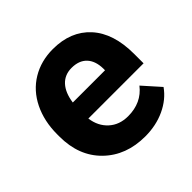

<svg xmlns="http://www.w3.org/2000/svg" viewBox="-143 -677 827 827"><g transform="rotate(-45 270.5 -264.0)"><path d="M297.4 9.8Q181.2 9.8 108.2 -61.5Q35.2 -132.8 35.2 -251.5V-265.1Q35.2 -344.7 65.9 -407.5Q96.7 -470.2 153.1 -504.2Q209.5 -538.1 281.7 -538.1Q390.1 -538.1 452.4 -469.7Q514.6 -401.4 514.6 -275.9V-218.3H178.2Q185.1 -166.5 219.5 -135.3Q253.9 -104 306.6 -104Q388.2 -104 434.1 -163.1L503.4 -85.4Q471.7 -40.5 417.5 -15.4Q363.3 9.8 297.4 9.8ZM281.2 -423.8Q239.3 -423.8 213.1 -395.5Q187 -367.2 179.7 -314.5H376V-325.7Q375 -372.6 350.6 -398.2Q326.2 -423.8 281.2 -423.8Z"/></g></svg>

Font: Shabnam FD
Style: Bold
Weight: 700
Foundry: DejaVu fonts team - Redesigned by Saber Rastikerdar - Based on Vazir font
Version: Version 5.00;October 20, 2019;FontCreator 12.0.0.2547 64-bit